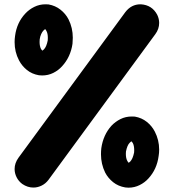

<svg xmlns="http://www.w3.org/2000/svg" viewBox="-20 -863 805 887"><path d="M587.1 -209.9Q586.6 -209.9 584.9 -208.7Q583.2 -207.4 579.2 -203.5Q567.8 -192.6 561.9 -162.9L561.4 -152.5Q561.4 -131.7 568.3 -119.3Q570.8 -114.9 572.3 -113.1Q573.8 -111.4 574.3 -111.4Q574.8 -111.4 576.5 -112.4Q578.2 -113.4 581.7 -116.8Q593.6 -129.2 599.5 -158.4L600 -168.8Q600 -190.1 593.6 -202Q590.6 -206.4 589.1 -208.2Q587.6 -209.9 587.1 -209.9ZM175.2 -629.2Q175.7 -629.2 176.7 -629.7Q177.7 -630.2 179.2 -631.7Q180.7 -633.2 183.2 -635.1Q195 -647.5 200.5 -676.2Q201 -682.2 201 -688.1Q201 -708.4 194.6 -719.8Q192.6 -724.3 191.1 -726Q189.6 -727.7 188.6 -728.2Q188.1 -728.2 186.4 -727Q184.7 -725.7 180.7 -721.8Q175.2 -716.3 170.3 -705.7Q165.3 -695 163.4 -681.2Q162.9 -675.2 162.9 -669.3Q162.9 -649.5 169.3 -637.1Q171.3 -634.2 172.5 -632.4Q173.8 -630.7 174.8 -630.2V-629.2ZM134.2 3.5Q107.4 3.5 83.2 -12.9Q65.8 -25.7 56.7 -44.1Q47.5 -62.4 47.5 -82.2Q47.5 -109.4 65.3 -134.2L558.9 -806.9Q586.6 -843.1 628.7 -843.1H630.7Q682.2 -840.1 706.4 -794.6Q715.3 -776.2 715.3 -756.9Q715.3 -729.2 697.5 -705L204 -32.2Q191.1 -14.9 172.5 -5.7Q154 3.5 134.2 3.5ZM573.8 4 558.9 3Q526.2 -2.5 502.7 -21.3Q479.2 -40.1 465.8 -65.8Q446.5 -105.4 446.5 -150Q446.5 -164.4 448 -178.2Q456.9 -240.1 495 -282.2Q512.9 -301 536.6 -312.9Q560.4 -324.8 588.6 -324.8Q596 -324.8 603 -324.3Q634.7 -318.8 658.2 -300Q681.7 -281.2 695 -255.4Q715.3 -216.3 715.3 -171.8Q715.3 -156.9 712.9 -142.6Q705 -81.2 665.8 -38.6Q649 -19.8 625 -7.9Q601 4 573.8 4ZM174.8 -514.4 159.9 -515.3Q127.7 -520.8 104.5 -539.6Q81.2 -558.4 67.8 -584.2Q47.5 -622.8 47.5 -668.3Q47.5 -682.2 49.5 -696.5Q57.4 -758.4 97 -800.5Q114.4 -819.3 138.4 -831.2Q162.4 -843.1 190.1 -843.1Q197 -843.1 204 -842.6Q235.6 -837.1 259.4 -818.3Q283.2 -799.5 296.5 -773.8Q316.3 -734.2 316.3 -688.6Q316.3 -674.8 314.9 -660.4Q305.9 -599.5 266.8 -556.9Q250 -538.1 226.2 -526.2Q202.5 -514.4 174.8 -514.4Z"/></svg>

Font: AKL FREE 002
Style: Regular
Weight: 400
Designer: AKL
Foundry: AKL
Version: Version 1.00;August 17, 2024;FontCreator 13.0.0.2675 64-bit